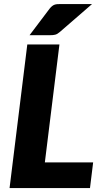

<svg xmlns="http://www.w3.org/2000/svg" viewBox="-20 -954 530 974"><path d="M452.5 -130 436.5 0H28.5L118.5 -728.5H281.5L207.5 -130ZM447 -933.5 282.5 -791Q276 -785.5 270.8 -782.5Q265.5 -779.5 259.8 -778Q254 -776.5 247.8 -776Q241.5 -775.5 233.5 -775.5H130L232 -910.5Q238.5 -918.5 244.5 -923.2Q250.5 -928 257 -930.2Q263.5 -932.5 271.5 -933Q279.5 -933.5 290 -933.5Z"/></svg>

Font: Lato ExtraBold
Style: Italic
Weight: 800
Italic angle: -7°
Designer: Lukasz Dziedzic with Adam Twardoch and Botio Nikoltchev
Foundry: tyPoland Lukasz Dziedzic
Version: Version 2.015; 2015-08-06; http://www.latofonts.com/